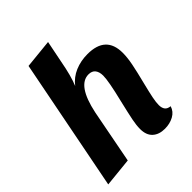

<svg xmlns="http://www.w3.org/2000/svg" viewBox="-205 -838 981 981"><g transform="rotate(-45 285.5 -348.0)"><path d="M246 -459Q274 -495 315.5 -512.5Q357 -530 406 -530Q538 -530 538 -407Q538 -373 529.5 -330Q521 -287 504 -220Q491 -168 485 -138Q479 -108 479 -88Q479 -67 488 -55Q497 -43 518 -41Q509 -11 480.5 4.5Q452 20 416 20Q374 20 349.5 -2.5Q325 -25 325 -69Q325 -96 332 -131Q339 -166 356 -238Q385 -356 385 -395Q385 -422 373 -437.5Q361 -453 336 -453Q257 -453 223 -291L167 0L10 16L150 -700L307 -716L284 -601Q267 -508 246 -459Z"/></g></svg>

Font: Sansita
Style: Bold Italic
Weight: 700
Italic angle: -11°
Designer: Pablo Cosgaya
Foundry: Omnibus-Type
Version: Version 1.006